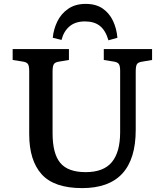

<svg xmlns="http://www.w3.org/2000/svg" viewBox="-20 -952 842 986"><path d="M402 14Q258 14 194 -57Q130 -128 130 -263V-588Q130 -613 123.5 -623Q117 -633 96 -636L45 -644V-700H334V-644L280 -635Q262 -632 256 -621.5Q250 -611 250 -585V-268Q250 -163 289.5 -115.5Q329 -68 420 -68Q512 -68 554.5 -119.5Q597 -171 597 -273V-588Q597 -613 590.5 -623Q584 -633 563 -636L513 -644V-700H761V-644L708 -635Q689 -632 683 -622Q677 -612 677 -584V-285Q677 14 402 14ZM420 -932Q473 -932 507.5 -908Q542 -884 560.5 -844.5Q579 -805 583 -758L537 -745Q522 -796 493 -819Q464 -842 416 -842Q367 -842 337 -816.5Q307 -791 296 -747L251 -758Q255 -802 274.5 -842Q294 -882 330.5 -907Q367 -932 420 -932Z"/></svg>

Font: Literata Medium
Style: Regular
Weight: 500
Designer: Latin by Veronika Burian and Jose Scaglione. Greek by Irene Vlachou. Cyrillic by Vera Evstafieva.
Foundry: TypeTogether
Version: Version 3.103; ttfautohint (v1.8.4.7-5d5b);gftools[0.9.29]